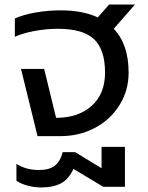

<svg xmlns="http://www.w3.org/2000/svg" viewBox="-20 -595 645 839"><path d="M144 0 71.8 -293.9H172.9L225.1 -80.1Q321.8 -80.1 380.4 -132.3Q439 -184.6 439 -277.8Q439 -378.4 390.9 -423.8Q342.8 -469.2 232.9 -469.2Q182.6 -469.2 131.1 -459.7Q79.6 -450.2 44.9 -434.1V-514.2Q81.5 -530.8 135.3 -540.3Q189 -549.8 245.1 -549.8Q341.3 -549.8 407.2 -519L457 -575.2H569.8L477.1 -469.2Q542 -401.4 542 -277.8Q542 -198.7 501.7 -134.8Q461.4 -70.8 393.3 -35.4Q325.2 0 243.2 0ZM160.2 224.1Q129.9 224.1 100.1 216.1Q70.3 208 51.8 194.8V121.1Q93.3 147.9 150.9 147.9Q194.3 147.9 218.8 129.6Q243.2 111.3 253.9 69.8H308.1L423.8 140.1V46.9H525.9V221.2H431.2L300.8 143.1Q281.2 187 247.3 205.6Q213.4 224.1 160.2 224.1Z"/></svg>

Font: Prompt
Style: Regular
Weight: 400
Designer: Katatrad Team
Foundry: CadsonDemak
Version: Version 1.000;PS 001.000;hotconv 1.0.88;makeotf.lib2.5.64775